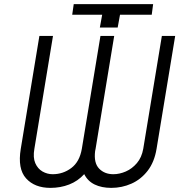

<svg xmlns="http://www.w3.org/2000/svg" viewBox="-20 -907 895 937"><path d="M470.2 -731.5H537.3L446.4 -180.4Q445.3 -174.7 444.2 -169.4Q437.1 -111.9 463.6 -84.3Q490.1 -56.8 533 -56.8Q563.2 -56.8 593.9 -70.1Q624.6 -83.5 648.1 -111Q671.5 -138.5 679 -180.4L769.9 -731.5H834.9L744 -180.4Q733.3 -115.8 700.5 -73.5Q667.6 -31.2 621.3 -10.7Q574.9 9.9 523.1 9.9Q475.9 9.9 441.9 -6.6Q408 -23.1 391 -57.2Q360.1 -23.1 317.6 -6.6Q275.2 9.9 226.2 9.9Q149.1 9.9 107.2 -36.6Q65.3 -83.1 81.3 -180.4L172.2 -731.5H238.6L147.7 -180.4Q140.3 -138.1 152.2 -110.8Q164.1 -83.5 187.3 -70.1Q210.6 -56.8 236.9 -56.8Q287.6 -56.8 327.9 -87Q368.3 -117.2 379.3 -180.4ZM478.7 -835.2H332.4L339.8 -886.7H727.3L720.5 -835.2H565.7L554.3 -772.7H467.3Z"/></svg>

Font: Inter Light  BETA
Style: Italic
Weight: 300
Italic angle: 9.39999°
Designer: Rasmus Andersson
Foundry: rsms
Version: Version 3.011;git-f93a4a705